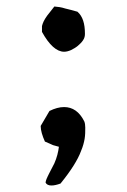

<svg xmlns="http://www.w3.org/2000/svg" viewBox="-20 -524 390 590"><path d="M241 -420C241 -414 240 -407 235 -400C231 -394 226 -389 219 -383C213 -378 206 -374 198 -370C191 -367 184 -365 177 -365C154 -365 131 -386 109 -426V-444C110 -449 112 -453 114 -458C117 -464 120 -469 125 -476C131 -484 138 -493 147 -504C158 -503 168 -502 180 -498C192 -495 205 -492 218 -488C234 -474 241 -452 241 -420ZM239 -151C241 -146 242 -140 242 -132C242 -120 242 -109 240 -97C238 -86 235 -74 229 -60C224 -46 216 -31 206 -15C196 1 183 19 166 40C155 44 146 46 138 46C129 46 123 43 120 37C121 33 121 30 123 26C125 21 128 15 131 9L147 -22C155 -40 159 -57 161 -73C157 -74 151 -76 143 -78C136 -81 128 -85 118 -89C110 -107 105 -123 105 -137L132 -183C148 -191 163 -195 177 -195C203 -195 224 -181 239 -151Z"/></svg>

Font: Gaegu
Style: Bold
Weight: 700
Designer: JIKJI
Foundry: JIKJI
Version: Version 1.00